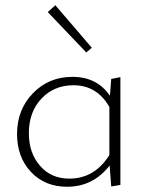

<svg xmlns="http://www.w3.org/2000/svg" viewBox="-20 -708 565 732"><path d="M330 -526 309 -508 162 -662 191 -688ZM404 -407 439 -414V-3L404 3L398 -77Q335 4 236 4Q151 4 98 -52.5Q45 -109 45 -197Q45 -290 105.5 -352.5Q166 -415 256 -415Q350 -415 399 -343ZM244 -27Q341 -27 397 -117V-300Q350 -383 260 -383Q186 -383 138 -332Q90 -281 90 -200Q90 -125 132.5 -76Q175 -27 244 -27Z"/></svg>

Font: EauTestInfant Light
Style: Regular
Weight: 300
Designer: Christian Thalmann (Catharsis Fonts)
Version: Version 0.001;PS 000.001;hotconv 1.0.88;makeotf.lib2.5.64775